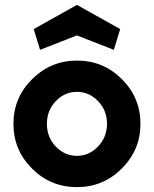

<svg xmlns="http://www.w3.org/2000/svg" viewBox="-20 -758 631 786"><path d="M295 -613 144 -554 118 -639 295 -738 472 -639 446 -554ZM555 -251Q555 -145 479 -68.5Q403 8 295 8Q187 8 111 -68Q35 -144 35 -251Q35 -358 111.5 -434Q188 -510 295 -510Q403 -510 479 -434Q555 -358 555 -251ZM418 -251Q418 -306 381.5 -344Q345 -382 295 -382Q245 -382 208.5 -344Q172 -306 172 -251Q172 -196 208.5 -158Q245 -120 295 -120Q345 -120 381.5 -158.5Q418 -197 418 -251Z"/></svg>

Font: LilGrotesk Bold
Style: Regular
Weight: 700
Designer: BSozoo
Foundry: BSozoo
Version: Version 1.001;PS 001.001;hotconv 1.0.70;makeotf.lib2.5.58329